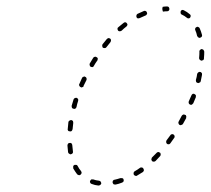

<svg xmlns="http://www.w3.org/2000/svg" viewBox="-20 -563 653 595"><path d="M291 10Q293 8 294 5Q294 4 293 2Q293 1 292 0Q291 -1 290 -2Q288 -3 287 -3Q277 -4 269 -7Q267 -7 266 -7Q264 -7 263 -7Q262 -6 261 -5Q260 -4 259 -2Q258 1 260 4Q261 6 264 7Q274 11 285 12Q288 12 291 10ZM363 -1Q364 -3 363 -6Q363 -8 362 -9Q361 -10 359 -11Q358 -11 356 -11Q355 -11 353 -11Q344 -8 335 -6Q333 -6 332 -5Q331 -4 330 -3Q329 -1 329 0Q329 2 329 3Q330 6 332 8Q335 9 338 9Q348 7 358 3Q361 2 363 -1ZM426 -35Q426 -38 424 -41Q424 -42 422 -43Q421 -44 419 -44Q418 -44 417 -44Q415 -44 414 -43Q406 -37 397 -32Q396 -31 395 -30Q394 -28 394 -27Q394 -26 394 -24Q394 -23 395 -21Q397 -19 400 -18Q403 -17 405 -19Q414 -24 423 -30Q425 -32 426 -35ZM225 -20Q228 -20 230 -22Q232 -24 233 -27Q233 -30 231 -33Q225 -40 221 -48Q220 -50 219 -51Q218 -52 216 -52Q215 -52 213 -52Q212 -52 211 -52Q209 -51 208 -50Q207 -49 207 -47Q206 -46 207 -44Q207 -43 207 -41Q213 -31 219 -23Q221 -21 225 -20ZM478 -84Q478 -88 476 -90Q474 -91 473 -91Q472 -92 470 -92Q469 -91 467 -91Q466 -90 465 -89Q458 -82 451 -75Q450 -74 450 -72Q449 -71 449 -69Q449 -68 450 -66Q450 -65 451 -64Q453 -62 456 -62Q460 -62 462 -64Q469 -71 476 -79Q478 -81 478 -84ZM192 -89Q193 -87 194 -87Q196 -86 197 -85Q199 -85 200 -85Q203 -86 205 -88Q207 -91 206 -94Q205 -103 204 -113Q204 -115 203 -116Q203 -118 201 -119Q200 -120 199 -120Q197 -120 196 -120Q193 -120 191 -118Q189 -115 189 -112Q190 -102 191 -91Q192 -90 192 -89ZM521 -141Q521 -144 518 -146Q517 -147 515 -147Q514 -148 512 -147Q511 -147 510 -146Q508 -145 508 -144Q502 -136 496 -128Q495 -126 495 -125Q495 -124 495 -122Q495 -121 496 -119Q497 -118 498 -117Q499 -116 500 -116Q502 -116 503 -116Q505 -116 506 -117Q507 -118 508 -119Q514 -127 520 -136Q522 -138 521 -141ZM191 -158Q193 -156 196 -156Q200 -155 202 -157Q204 -159 205 -163Q206 -172 207 -182Q207 -185 206 -188Q204 -190 201 -191Q198 -191 195 -189Q193 -188 192 -185Q191 -174 190 -164Q189 -161 191 -158ZM557 -200Q558 -202 557 -203Q557 -204 556 -206Q555 -207 553 -207Q551 -209 548 -208Q545 -207 543 -204Q538 -195 534 -187Q532 -184 533 -181Q534 -178 536 -176Q538 -176 539 -175Q541 -175 542 -176Q544 -176 545 -177Q546 -178 547 -179Q552 -188 557 -197Q557 -199 557 -200ZM203 -229Q205 -226 208 -226Q211 -225 213 -226Q216 -228 217 -231Q219 -241 222 -250Q223 -253 222 -256Q220 -259 217 -260Q214 -260 212 -259Q209 -258 208 -255Q205 -245 202 -235Q202 -232 203 -229ZM587 -265Q587 -267 587 -268Q586 -269 585 -270Q584 -271 582 -272Q580 -273 577 -272Q574 -270 573 -267Q569 -258 565 -249Q564 -246 565 -243Q566 -240 569 -239Q570 -239 572 -238Q573 -238 575 -239Q576 -240 577 -241Q578 -242 579 -243Q583 -252 587 -262Q587 -264 587 -265ZM226 -297Q227 -294 230 -293Q231 -292 232 -292Q234 -292 235 -293Q237 -293 238 -294Q239 -295 239 -297Q243 -306 248 -315Q249 -318 248 -321Q247 -324 244 -325Q243 -326 242 -326Q240 -326 239 -325Q237 -325 236 -324Q235 -323 234 -321Q230 -312 226 -303Q224 -300 226 -297ZM606 -334Q606 -336 605 -337Q604 -338 603 -339Q602 -340 600 -340Q597 -341 595 -339Q592 -337 591 -334Q590 -325 587 -315Q587 -312 588 -309Q590 -306 593 -306Q594 -305 596 -306Q597 -306 598 -307Q600 -307 601 -309Q602 -310 602 -311Q604 -321 606 -331Q606 -333 606 -334ZM258 -361Q258 -358 261 -356Q264 -355 267 -355Q270 -356 271 -359Q276 -368 282 -376Q283 -379 283 -382Q282 -385 279 -386Q277 -388 274 -387Q271 -387 269 -384Q264 -375 258 -366Q257 -364 258 -361ZM612 -406Q611 -408 610 -409Q609 -410 608 -410Q606 -411 605 -411Q602 -411 600 -408Q597 -406 598 -403Q598 -393 597 -383Q597 -380 599 -378Q601 -376 604 -375Q606 -375 607 -376Q609 -376 610 -377Q611 -378 612 -380Q612 -381 612 -383Q613 -393 613 -403Q612 -405 612 -406ZM297 -420Q297 -417 299 -415Q302 -414 305 -414Q308 -414 310 -417Q316 -425 322 -432Q324 -435 324 -438Q324 -441 322 -443Q319 -445 316 -445Q313 -444 311 -442Q304 -434 298 -426Q296 -424 297 -420ZM595 -479Q592 -481 589 -479Q586 -478 585 -475Q584 -472 585 -470Q589 -461 591 -451Q592 -450 593 -449Q593 -447 595 -447Q596 -446 597 -446Q599 -445 600 -446Q603 -447 605 -449Q607 -452 606 -455Q603 -466 599 -475Q598 -478 595 -479ZM344 -474Q344 -471 346 -468Q348 -466 351 -466Q354 -466 357 -468Q364 -475 372 -481Q374 -483 375 -486Q375 -489 373 -491Q371 -494 368 -494Q365 -494 363 -492Q355 -486 347 -479Q344 -477 344 -474ZM544 -532Q541 -531 540 -528Q539 -525 540 -522Q540 -519 543 -518Q552 -514 559 -508Q561 -506 564 -506Q567 -506 569 -508Q571 -511 571 -514Q571 -517 568 -519Q560 -526 550 -531Q547 -533 544 -532ZM403 -516Q402 -513 403 -510Q404 -507 407 -506Q410 -506 413 -507Q422 -511 431 -515Q432 -515 434 -517Q435 -518 435 -519Q436 -520 436 -522Q436 -523 435 -525Q434 -528 431 -529Q428 -530 426 -529Q416 -525 406 -520Q404 -519 403 -516ZM497 -543H498Q501 -543 503 -541Q505 -538 505 -535Q505 -532 503 -530Q501 -528 498 -528H497Q491 -528 485 -527Q484 -529 484 -530Q483 -533 483 -535Q483 -538 484 -541Q484 -542 485 -542Q491 -543 497 -543Z"/></svg>

Font: FRB American Cursive Dashed Extralight
Style: Italic
Weight: 200
Italic angle: -25°
Version: Version 2.0;Modular Font Editor K font №1